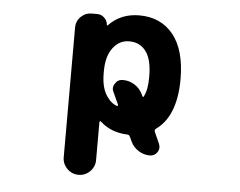

<svg xmlns="http://www.w3.org/2000/svg" viewBox="-53 -622 1105 883"><g transform="rotate(5 500.0 -180.5)"><path d="M265.6 123V-475.6Q265.6 -505.9 286.6 -526.4Q307.6 -546.9 336.9 -546.9H361.3Q380.9 -546.9 395 -533.2Q409.2 -519.5 410.2 -500Q410.2 -499 411.6 -498.5Q413.1 -498 414.1 -499Q469.7 -557.6 555.7 -557.6Q655.3 -557.6 712.9 -486.3Q769.5 -415 769.5 -282.2Q769.5 -191.4 743.2 -129.9Q720.7 -76.2 676.8 -44.9Q668.9 -39.1 672.9 -30.3L696.3 22.5Q700.2 31.2 700.2 40Q700.2 50.8 693.4 61.5Q681.6 80.1 659.2 80.1Q630.9 80.1 606.4 64.5Q582 48.8 570.3 23.4L560.5 2Q556.6 -6.8 546.9 -6.8Q471.7 -9.8 421.9 -55.7Q419.9 -57.6 417.5 -56.6Q415 -55.7 415 -52.7V123Q415 153.3 393.1 175.3Q371.1 197.3 340.3 197.3Q309.6 197.3 287.6 175.3Q265.6 153.3 265.6 123ZM519.5 -434.6Q474.6 -434.6 445.3 -396.5Q415 -357.4 415 -287.1V-277.3Q415 -207 444.3 -168.9Q463.9 -141.6 488.3 -133.8Q489.3 -132.8 489.3 -132.8Q491.2 -132.8 492.2 -134.8Q494.1 -136.7 493.2 -139.6L467.8 -195.3Q462.9 -204.1 462.9 -212.9Q462.9 -224.6 470.7 -235.4Q482.4 -254.9 505.9 -254.9Q536.1 -254.9 561 -238.8Q585.9 -222.7 598.6 -195.3L601.6 -188.5Q602.5 -185.5 605 -185.5Q607.4 -185.5 608.4 -188.5Q625 -219.7 625 -276.4Q625 -279.3 625 -282.2Q625 -360.4 596.7 -397.5Q569.3 -434.6 519.5 -434.6Z"/></g></svg>

Font: Rounded-X Mgen+ 1mn bold
Style: Bold
Weight: 700
Designer: [Source Han Sans]
Ryoko NISHIZUKA  (kana & ideographs); Paul D. Hunt (Latin, Greek & Cyrillic); Wenlong ZHANG  (bopomofo
Version: Version 1.059.20150602